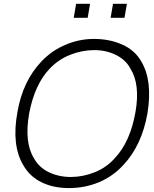

<svg xmlns="http://www.w3.org/2000/svg" viewBox="-20 -968 806 1004"><path d="M451 -948 438.5 -875H365.5L378 -948ZM643.5 -948 631 -875H558.5L571 -948ZM102 -104Q39.5 -208.5 71 -381Q98.5 -543.5 197 -647Q251 -704 323 -734Q394.5 -764.5 471 -764.5Q553 -764.5 619 -735Q685.5 -705.5 718.5 -647Q779 -546.5 751 -375Q721.5 -207.5 624 -104Q569.5 -45 496.5 -14.8Q423.5 15.5 340.5 15.5Q259 15.5 197.2 -14.8Q135.5 -45 102 -104ZM580 -140.5Q661 -226 688.5 -382.5Q713.5 -526.5 662.5 -608.5Q638 -655 586.5 -680.5Q535.5 -706 473 -706Q409 -706 346 -681Q284.5 -656.5 239.5 -608.5Q161.5 -527 132.5 -375Q106 -224 157.5 -140.5Q184 -92 235.5 -67.5Q288 -42.5 351 -42.5Q416 -43 477 -68Q537.5 -92.5 580 -140.5Z"/></svg>

Font: Russisch Sans Light
Style: Italic
Weight: 300
Italic angle: -10°
Designer: Michael Sharanda (font) & Cristiano Sobral (main changes)
Foundry: Michael Sharanda
Version: Version 2.00;September 8, 2020;FontCreator 13.0.0.2681 64-bi